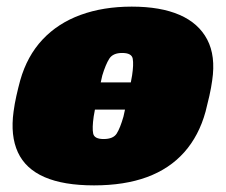

<svg xmlns="http://www.w3.org/2000/svg" viewBox="-20 -550 682 580"><path d="M104 -219Q93 -219 87 -227Q81 -235 83 -246L89 -274Q91 -285 101 -293Q111 -301 122 -301H537Q548 -301 554 -293Q560 -285 558 -274L552 -246Q550 -235 540 -227Q530 -219 519 -219ZM264 10Q172 10 114.5 -15Q57 -40 34 -90Q11 -140 21 -213Q24 -236 29.5 -260.5Q35 -285 41 -307Q62 -381 108.5 -430.5Q155 -480 223.5 -505Q292 -530 378 -530Q465 -530 522.5 -505Q580 -480 606 -430.5Q632 -381 621 -307Q618 -285 612.5 -260.5Q607 -236 601 -213Q581 -140 536.5 -90Q492 -40 424 -15Q356 10 264 10ZM293 -130Q322 -130 332.5 -146.5Q343 -163 353 -198Q355 -206 358.5 -223Q362 -240 366.5 -260Q371 -280 374.5 -297.5Q378 -315 379 -322Q384 -355 381 -372.5Q378 -390 349 -390Q321 -390 310 -372.5Q299 -355 289 -322Q287 -315 283.5 -297.5Q280 -280 275.5 -260Q271 -240 267.5 -223Q264 -206 263 -198Q258 -163 261.5 -146.5Q265 -130 293 -130Z"/></svg>

Font: Rubik Black
Style: Italic
Weight: 900
Italic angle: -12°
Designer: Hubert and Fischer
Foundry: Hubert and Fischer
Version: Version 2.300;gftools[0.9.30]